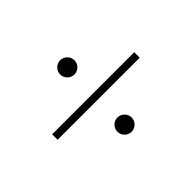

<svg xmlns="http://www.w3.org/2000/svg" viewBox="-108 -982 1217 1217"><g transform="rotate(-45 500.0 -373.5)"><path d="M436 -630C436 -595 465 -566 500 -566C535 -566 564 -595 564 -630C564 -665 535 -694 500 -694C465 -694 436 -665 436 -630ZM132 -398V-349H868V-398ZM436 -117C436 -82 465 -53 500 -53C535 -53 564 -82 564 -117C564 -152 535 -181 500 -181C465 -181 436 -152 436 -117Z"/></g></svg>

Font: Noto Sans CJK JP Light
Style: Regular
Weight: 300
Designer: Ryoko NISHIZUKA (kana & ideographs); Paul D. Hunt (Latin, Greek & Cyrillic); Wenlong ZHANG (bopomofo); Sandoll Communica
Foundry: Adobe Systems Incorporated
Version: Version 1.004;PS 1.004;hotconv 1.0.82;makeotf.lib2.5.63406